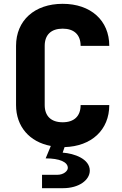

<svg xmlns="http://www.w3.org/2000/svg" viewBox="-20 -760 640 1005"><path d="M200 225H310C394 225 450 182 450 133C450 72 369 43 308 39L318 10C459 6 552 -80 552 -210H402C402 -152 368 -120 308 -120C248 -120 214 -152 214 -210V-520C214 -578 248 -610 308 -610C368 -610 402 -578 402 -520H552C552 -653 455 -740 308 -740C161 -740 64 -653 64 -520V-210C64 -98 134 -17 246 4L219 69C292 69 335 88 335 119C335 135 313 155 280 155H200Z"/></svg>

Font: JetBrains Mono ExtraBold
Style: Regular
Weight: 800
Monospace: yes
Designer: Philipp Nurullin, Konstantin Bulenkov
Foundry: JetBrains
Version: Version 2.305